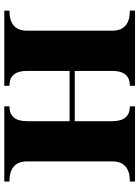

<svg xmlns="http://www.w3.org/2000/svg" viewBox="103 -752 649 895"><g transform="rotate(90 427.5 -304.5)"><path d="M544.9 -328.4V-503.4Q544.9 -585.4 475.6 -585.4V-609.4H826.2V-585.4Q732.4 -585.4 732.4 -503.4V-106Q732.4 -23.9 826.2 -23.9V0H475.6V-23.9Q544.9 -23.9 544.9 -106V-304.4H310.5V-106Q310.5 -23.9 379.9 -23.9V0H29.3V-23.9Q123 -23.9 123 -106V-503.4Q123 -585.4 29.3 -585.4V-609.4H379.9V-585.4Q310.5 -585.4 310.5 -503.4V-328.4Z"/></g></svg>

Font: itsadzoke
Style: Regular
Weight: 700
Width: 7
Version: Version 0.45